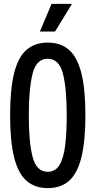

<svg xmlns="http://www.w3.org/2000/svg" viewBox="-20 -957 491 987"><path d="M225 10Q160 10 117 -27Q74 -64 53 -146.5Q32 -229 32 -364Q32 -500 53 -582.5Q74 -665 117 -701.5Q160 -738 225 -738Q292 -738 334.5 -701Q377 -664 398 -582Q419 -500 419 -364Q419 -229 398 -146.5Q377 -64 334.5 -27Q292 10 225 10ZM225 -74Q265 -74 286 -109Q307 -144 315 -209Q323 -274 323 -364Q323 -505 303 -580Q283 -655 225 -655Q167 -655 147.5 -578Q128 -501 128 -364Q128 -224 148 -149Q168 -74 225 -74ZM185 -795 245 -937H350L263 -795Z"/></svg>

Font: Mona Sans Condensed Medium
Style: Regular
Weight: 500
Width: 3
Designer: Deni Anggara
Foundry: GitHub
Version: Version 1.001; ttfautohint (v1.8.4.7-5d5b);gftools[0.9.31]